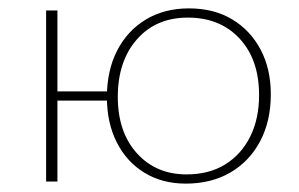

<svg xmlns="http://www.w3.org/2000/svg" viewBox="-20 -433 713 458"><path d="M90 0V-408H117V0ZM103 -193V-215H247V-193ZM423 5Q367 5 324.5 -21Q282 -47 258.5 -93.5Q235 -140 235 -201Q235 -265 259.5 -312.5Q284 -360 328 -386.5Q372 -413 431 -413Q490 -413 533.5 -387Q577 -361 601.5 -315Q626 -269 626 -208Q626 -144 600.5 -96Q575 -48 529.5 -21.5Q484 5 423 5ZM425 -17Q479 -17 517.5 -41Q556 -65 577 -107.5Q598 -150 598 -206Q598 -291 551.5 -341Q505 -391 428 -391Q352 -391 306.5 -339Q261 -287 261 -202Q261 -118 306.5 -67.5Q352 -17 425 -17Z"/></svg>

Font: Ysabeau Office Thin
Style: Regular
Weight: 250
Designer: Christian Thalmann (Catharsis Fonts)
Version: Version 2.001;gftools[0.9.30]; featfreeze: tnum,lnum,ss02